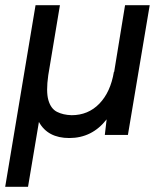

<svg xmlns="http://www.w3.org/2000/svg" viewBox="-40 -520 621 740"><path d="M-20 200 97 -500H191L146 -230Q137 -167 146.5 -134Q156 -101 179.5 -89Q203 -77 236 -76Q300 -76 343 -120.5Q386 -165 399 -243H400L442 -500H537L453 0H364L371 -60Q315 12 227 12Q144 12 110 -50L68 200Z"/></svg>

Font: Figtree Medium
Style: Italic
Weight: 500
Italic angle: -9.5°
Foundry: Erik Kennedy
Version: Version 2.001; ttfautohint (v1.8.4.7-5d5b);gftools[0.9.27]